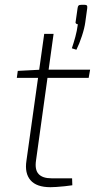

<svg xmlns="http://www.w3.org/2000/svg" viewBox="-20 -772 395 799"><path d="M203 -631 130 -105Q124 -66 140.5 -48Q157 -30 194 -30H280L281 -1Q268 1 249.5 3Q231 5 215 6Q199 7 190 7Q132 7 107 -22Q82 -51 90 -103L164 -631ZM355 -482 349 -448H50L54 -477L149 -482ZM332 -752Q339 -752 341.5 -749Q344 -746 343 -738L335 -680Q332 -656 321 -622.5Q310 -589 298 -565L279 -571Q287 -595 293.5 -618.5Q300 -642 304 -671Q299 -671 296 -674.5Q293 -678 295 -683L303 -739Q304 -746 307 -749Q310 -752 319 -752Z"/></svg>

Font: Exo 2 ExtraLight
Style: Italic
Weight: 250
Italic angle: -8°
Designer: Natanael Gama
Foundry: Natanael Gama
Version: Version 2.010